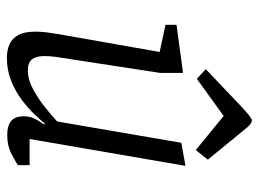

<svg xmlns="http://www.w3.org/2000/svg" viewBox="-117 -630 752 558"><g transform="rotate(90 259.0 -351.0)"><path d="M148 5Q127 5 110 -2Q93 -9 82.5 -27Q72 -45 72 -77Q72 -88 73 -100Q74 -112 76 -123.5Q78 -135 79 -144L131 -439L52 -456V-488L192 -507V-441L147 -148Q146 -142 145 -134.5Q144 -127 143.5 -119.5Q143 -112 143 -103Q143 -81 152 -68.5Q161 -56 185 -56Q212 -56 241 -72Q270 -88 295 -108.5Q320 -129 333 -141L395 -502L462 -514L384 -61H460V-27Q453 -22 428.5 -9Q404 4 373 4Q345 4 331.5 -7.5Q318 -19 318 -45Q318 -60 324 -73.5Q330 -87 342 -103L339 -105Q330 -94 312.5 -75.5Q295 -57 270.5 -38.5Q246 -20 215 -7.5Q184 5 148 5ZM416 -544 317 -625 209 -547 181 -573 285 -672Q306 -692 316 -699.5Q326 -707 330 -707Q335 -707 341.5 -702Q348 -697 363 -678L444 -579Z"/></g></svg>

Font: Faustina Light Light
Style: Italic
Weight: 300
Italic angle: -8°
Version: Version 1.200